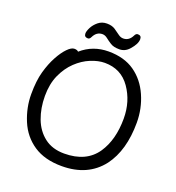

<svg xmlns="http://www.w3.org/2000/svg" viewBox="-157 -1002 1059 1152"><g transform="rotate(20 372.5 -426.0)"><path d="M354 -52Q495 -52 560 -148Q619 -236 619 -371Q619 -481 561 -564Q503 -647 399 -647Q357 -647 309.5 -627.5Q262 -608 221 -569Q180 -530 154 -472.5Q128 -415 128 -338Q128 -260 152.5 -195Q177 -130 227.5 -91Q278 -52 354 -52ZM366 24Q257 24 186 -23.5Q115 -71 81 -152.5Q47 -234 47 -320Q47 -405 63.5 -464Q80 -523 104.5 -568Q129 -613 154 -638.5Q179 -664 198 -664Q216 -664 224 -655Q297 -719 397 -719Q497 -719 563.5 -672.5Q630 -626 665.5 -545.5Q701 -465 701 -375Q701 -198 621 -91Q532 24 366 24ZM252 -750Q228 -750 228 -773Q228 -788 240 -811.5Q252 -835 275 -854Q298 -873 330 -873Q362 -873 382.5 -859.5Q403 -846 418.5 -834Q434 -822 451 -822Q488 -822 507 -861Q514 -876 526 -876Q549 -876 549 -853Q549 -822 514 -783Q488 -753 451 -753Q415 -753 394.5 -766Q374 -779 358.5 -791.5Q343 -804 326 -804Q289 -804 270 -765Q263 -750 252 -750Z"/></g></svg>

Font: ToneOZ-Pinyin-WenKai-Medium
Style: Medium
Weight: 700
Designer: Fontworks Inc.
Foundry: ToneOZ
Version: Version 0.240331